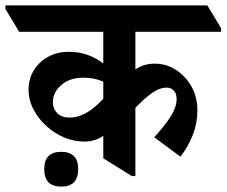

<svg xmlns="http://www.w3.org/2000/svg" viewBox="-78 -645 840 712"><path d="M236 -120Q196 -120 160.5 -135Q125 -150 97 -175Q66 -202 47 -237.5Q28 -273 28 -313Q28 -354 48.5 -386Q69 -418 102.5 -435.5Q136 -453 177 -453Q216 -453 248 -441Q280 -429 305 -410V-527H-7L-58 -612V-625H691L742 -540V-527H424V-388Q440 -398 457.5 -403.5Q475 -409 496 -409Q532 -409 561.5 -393.5Q591 -378 612 -353Q654 -304 654 -236Q654 -188 637 -144.5Q620 -101 591 -64L494 -136Q530 -175 553.5 -211Q577 -247 577 -278Q577 -297 567 -308.5Q557 -320 540 -320Q513 -320 484 -299Q455 -278 424 -245V8H411L305 -58V-141Q290 -131 272.5 -125.5Q255 -120 236 -120ZM118 -266Q118 -242 134 -225.5Q150 -209 180 -209Q212 -209 243 -227Q274 -245 305 -279V-342Q272 -357 232 -357Q180 -357 149 -329.5Q118 -302 118 -266ZM149 47Q86 47 86 -18Q86 -82 149 -82Q212 -82 212 -18Q212 47 149 47Z"/></svg>

Font: Noto Serif Devanagari SemiCondensed
Style: Bold
Weight: 700
Width: 4
Designer: Universal Thirst, Indian Type Foundry and the Monotype Design Team
Foundry: Monotype Imaging Inc.
Version: Version 2.004; ttfautohint (v1.8.4.7-5d5b)